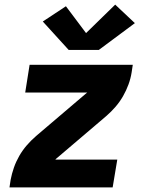

<svg xmlns="http://www.w3.org/2000/svg" viewBox="-20 -810 640 830"><path d="M21 0 26 -33Q31 -59 40 -85Q49 -111 63 -135.5Q77 -160 95.5 -181.5Q114 -203 136 -222L345 -400Q348 -402 351 -405Q354 -408 357 -410H89L108 -530H554L549 -497Q545 -471 535.5 -445Q526 -419 512 -394.5Q498 -370 479.5 -348.5Q461 -327 439 -308L230 -130Q227 -128 224 -125Q221 -122 219 -120H487L467 0ZM277 -594 165 -717 265 -783 352 -667 478 -790 563 -710 407 -594Z"/></svg>

Font: Iosevka Curly Heavy Extended
Style: Italic
Weight: 900
Width: 7
Italic angle: -9°
Monospace: yes
Designer: Belleve Invis
Foundry: Belleve Invis
Version: Version 11.1.0; ttfautohint (v1.8.3)